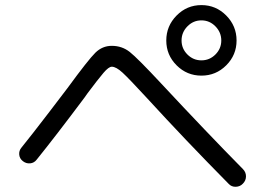

<svg xmlns="http://www.w3.org/2000/svg" viewBox="-20 -797 1040 754"><path d="M716 -583Q739 -560 771 -560Q803 -560 826 -583Q849 -606 849 -638Q849 -670 826 -693.5Q803 -717 771 -717Q739 -717 716 -693.5Q693 -670 693 -638Q693 -606 716 -583ZM673.5 -736Q714 -777 771 -777Q828 -777 868.5 -736Q909 -695 909 -638Q909 -581 868.5 -540.5Q828 -500 771 -500Q714 -500 673.5 -540.5Q633 -581 633 -638Q633 -695 673.5 -736ZM64 -217Q106 -269 174.5 -358.5Q243 -448 245 -451Q327 -563 354.5 -590Q382 -617 419 -617Q459 -617 489.5 -593Q520 -569 614 -468Q793 -276 934 -133Q946 -121 946 -104.5Q946 -88 934 -76Q923 -64 906 -63.5Q889 -63 878 -75Q709 -246 557 -412Q487 -488 461.5 -511.5Q436 -535 419 -535Q407 -535 386.5 -511Q366 -487 324 -431Q316 -420 312 -414Q199 -263 124 -170Q114 -157 98.5 -155.5Q83 -154 70 -164Q57 -174 55.5 -189.5Q54 -205 64 -217Z"/></svg>

Font: Rounded Mplus 1c
Style: Regular
Weight: 400
Version: Version 1.059.20150529